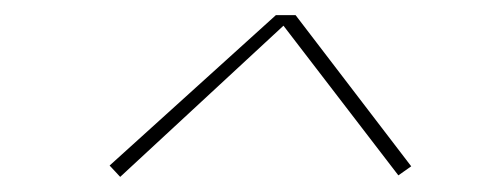

<svg xmlns="http://www.w3.org/2000/svg" viewBox="-20 -708 640 254"><path d="M139 -474 125 -489 345 -688H371L524 -488L507 -476L355 -674Z"/></svg>

Font: Iosevka HT Thin Extended
Style: Italic
Weight: 100
Width: 7
Italic angle: -9°
Monospace: yes
Designer: Belleve Invis
Foundry: Belleve Invis
Version: Version 32.3.0; ttfautohint (v1.8.4)